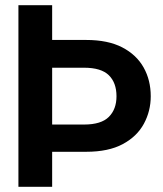

<svg xmlns="http://www.w3.org/2000/svg" viewBox="-20 -720 629 740"><path d="M51 0V-700H181V-566H312Q396 -566 451 -537.5Q506 -509 533.5 -460Q561 -411 561 -349Q561 -292 534.5 -243Q508 -194 453 -164.5Q398 -135 312 -135H181V0ZM181 -240H304Q370 -240 399.5 -269.5Q429 -299 429 -349Q429 -401 399.5 -430Q370 -459 304 -459H181Z"/></svg>

Font: Host Grotesk Light
Style: Bold
Weight: 700
Version: Version 1.003